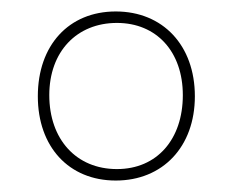

<svg xmlns="http://www.w3.org/2000/svg" viewBox="-20 -744 405 335"><path d="M182 -429C264 -429 320 -488 320 -576C320 -665 264 -724 182 -724C100 -724 46 -665 46 -576C46 -488 100 -429 182 -429ZM184 -449C113 -449 66 -501 66 -578C66 -654 114 -704 184 -704C253 -704 299 -654 299 -578C299 -501 254 -449 184 -449Z"/></svg>

Font: Noto Serif Display SemiCondensed ExtraLight
Style: Regular
Weight: 200
Width: 4
Designer: Monotype Design Team
Foundry: Monotype Imaging Inc.
Version: Version 2.009